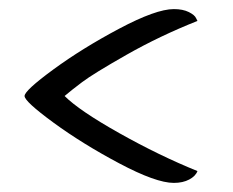

<svg xmlns="http://www.w3.org/2000/svg" viewBox="-20 -446 513 422"><path d="M362 -426Q382 -426 395 -419.5Q408 -413 411 -406L414 -400Q331 -367 258 -325.5Q185 -284 160.5 -265.5Q136 -247 122 -235Q154 -203 242 -153.5Q330 -104 414 -70Q410 -59 396 -51.5Q382 -44 362 -44Q323 -44 242 -87Q161 -130 97.5 -176.5Q34 -223 34 -235Q34 -247 97.5 -293.5Q161 -340 242 -383Q323 -426 362 -426Z"/></svg>

Font: Sedan SC
Style: Regular
Weight: 400
Designer: Sebastian Salazar
Foundry: Sebastian Salazar
Version: Version 1.001